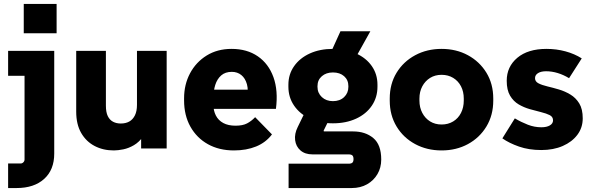

<svg xmlns="http://www.w3.org/2000/svg" viewBox="-20 -750 2994 970"><path d="M21 200V76H84Q92 76 98 70Q104 64 104 56V-434L171 -367H21V-493H254V26Q254 108 203 154Q152 200 64 200ZM100 -582V-730H266V-582Z M555 10Q501 10 458 -12.5Q415 -35 390 -78.5Q365 -122 365 -186V-493H515V-216Q515 -183 524.5 -163.5Q534 -144 551 -135Q568 -126 590 -126Q615 -126 633 -136Q651 -146 661.5 -167Q672 -188 672 -220V-493H822V0H693V-138H735Q725 -91 704 -61.5Q683 -32 656.5 -16.5Q630 -1 603 4.5Q576 10 555 10Z M1162 10Q1087 10 1030.5 -21.5Q974 -53 942 -110Q910 -167 910 -243V-253Q910 -323 940 -379.5Q970 -436 1024 -469.5Q1078 -503 1150 -503Q1228 -503 1282.5 -465.5Q1337 -428 1361.5 -360Q1386 -292 1374 -200H1018V-297H1295L1228 -249Q1236 -294 1227.5 -324.5Q1219 -355 1199 -371Q1179 -387 1151 -387Q1118 -387 1097.5 -369Q1077 -351 1067.5 -321Q1058 -291 1058 -253V-223Q1058 -191 1070.5 -166.5Q1083 -142 1108 -128.5Q1133 -115 1170 -115Q1206 -115 1228 -126.5Q1250 -138 1269 -158L1354 -71Q1323 -30 1274 -10Q1225 10 1162 10Z M1438 200V77H1741Q1755 77 1760.5 71.5Q1766 66 1766 54Q1766 41 1760.5 35.5Q1755 30 1741 30H1559Q1521 30 1498 10Q1475 -10 1471 -42Q1467 -74 1484 -108L1536 -215L1662 -185L1616 -92Q1615 -90 1615 -88.5Q1615 -87 1616.5 -86.5Q1618 -86 1619 -86H1764Q1826 -86 1866 -52.5Q1906 -19 1906 56Q1906 97 1887 129.5Q1868 162 1834.5 181Q1801 200 1757 200ZM1617 -409 1700 -592H1851L1749 -409ZM1662 -127Q1596 -127 1545.5 -150.5Q1495 -174 1466 -216Q1437 -258 1437 -312V-322Q1437 -375 1466 -416Q1495 -457 1545.5 -480Q1596 -503 1662 -503Q1728 -503 1779 -480Q1830 -457 1858.5 -416Q1887 -375 1887 -322V-312Q1887 -258 1858.5 -216Q1830 -174 1779 -150.5Q1728 -127 1662 -127ZM1662 -239Q1697 -239 1718.5 -259.5Q1740 -280 1740 -311V-315Q1740 -346 1718.5 -365Q1697 -384 1662 -384Q1628 -384 1606 -365Q1584 -346 1584 -315V-311Q1584 -280 1606 -259.5Q1628 -239 1662 -239Z M2211 10Q2137 10 2077.5 -22Q2018 -54 1983.5 -111Q1949 -168 1949 -242V-252Q1949 -326 1983.5 -382.5Q2018 -439 2077.5 -471Q2137 -503 2211 -503Q2285 -503 2344 -471Q2403 -439 2437.5 -382.5Q2472 -326 2472 -252V-242Q2472 -168 2437.5 -111Q2403 -54 2344 -22Q2285 10 2211 10ZM2211 -121Q2244 -121 2269.5 -136.5Q2295 -152 2309 -179.5Q2323 -207 2323 -242V-252Q2323 -287 2309 -314Q2295 -341 2269.5 -356.5Q2244 -372 2211 -372Q2178 -372 2153 -356.5Q2128 -341 2113.5 -314Q2099 -287 2099 -252V-242Q2099 -207 2113.5 -179.5Q2128 -152 2153 -136.5Q2178 -121 2211 -121Z M2715 8Q2652 8 2602 -9.5Q2552 -27 2518 -51L2581 -152Q2613 -133 2646.5 -120Q2680 -107 2715 -107Q2742 -107 2758 -116.5Q2774 -126 2774 -142Q2774 -160 2757 -168.5Q2740 -177 2713.5 -183.5Q2687 -190 2657 -198.5Q2627 -207 2600.5 -222.5Q2574 -238 2557 -266.5Q2540 -295 2540 -342Q2540 -413 2593.5 -458Q2647 -503 2741 -503Q2791 -503 2837 -490.5Q2883 -478 2919 -455L2855 -355Q2827 -372 2797.5 -381Q2768 -390 2739 -390Q2713 -390 2698 -380.5Q2683 -371 2683 -355Q2683 -338 2700.5 -329Q2718 -320 2745.5 -313.5Q2773 -307 2803.5 -298Q2834 -289 2861.5 -272.5Q2889 -256 2906.5 -227.5Q2924 -199 2924 -152Q2924 -105 2897 -69Q2870 -33 2823 -12.5Q2776 8 2715 8Z"/></svg>

Font: SUSE ExtraBold
Style: Regular
Weight: 800
Designer: Rene Bieder
Foundry: SUSE
Version: Version 1.000